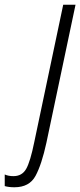

<svg xmlns="http://www.w3.org/2000/svg" viewBox="-149 -551 340 811"><path d="M47 52 170 -531H118L-4 48Q-21 132 -38.5 162.5Q-56 193 -92 193Q-114 193 -129 186V235Q-112 240 -88 240Q-25 240 1 192Q27 144 47 52Z"/></svg>

Font: Noto Sans Display Condensed Light
Style: Italic
Weight: 300
Width: 3
Designer: Monotype Design team
Foundry: Monotype Imaging Inc.
Version: 1.000